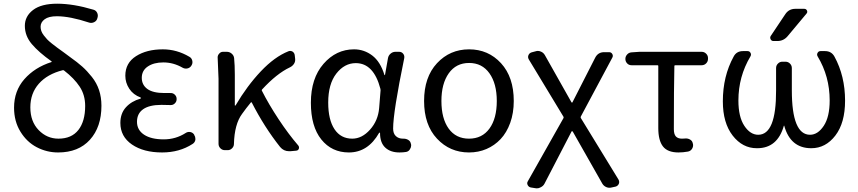

<svg xmlns="http://www.w3.org/2000/svg" viewBox="-20 -829 4736 1060"><path d="M302.7 -63.5Q375 -63.5 412.6 -111.3Q450.2 -159.2 450.2 -244.1Q450.2 -304.7 419.9 -350.6Q389.6 -396.5 334 -439.5Q331.1 -442.4 326.2 -441.4Q241.2 -419.9 194.3 -366.7Q147.5 -313.5 147.5 -236.3Q147.5 -158.2 193.4 -110.8Q239.3 -63.5 302.7 -63.5ZM496.1 -775.4Q509.8 -771.5 516.1 -758.8Q522.5 -746.1 518.6 -732.4L516.6 -725.6Q512.7 -712.9 499.5 -706.5Q486.3 -700.2 472.7 -704.1Q366.2 -739.3 293.9 -739.3Q249 -739.3 226.6 -722.7Q204.1 -706.1 204.1 -681.6Q204.1 -669.9 208 -658.2Q211.9 -646.5 221.7 -633.8Q231.4 -621.1 240.2 -611.8Q249 -602.5 266.6 -588.4Q284.2 -574.2 295.9 -565.9Q307.6 -557.6 331.1 -540.5Q354.5 -523.4 367.2 -513.7Q407.2 -485.4 434.1 -461.4Q460.9 -437.5 487.3 -404.3Q513.7 -371.1 526.9 -331.5Q540 -292 540 -245.1Q540 -127.9 476.6 -57.6Q413.1 12.7 300.8 12.7Q238.3 12.7 183.1 -16.1Q127.9 -44.9 92.8 -102.1Q57.6 -159.2 57.6 -234.4Q57.6 -327.1 114.7 -392.1Q171.9 -457 263.7 -486.3Q265.6 -487.3 265.6 -488.8Q265.6 -490.2 264.6 -490.2Q194.3 -540 155.8 -585.4Q117.2 -630.9 117.2 -686.5Q117.2 -739.3 162.6 -773.9Q208 -808.6 295.9 -808.6Q384.8 -808.6 496.1 -775.4Z M875 12.7Q772.5 12.7 708.5 -31.2Q644.5 -75.2 644.5 -150.4Q644.5 -203.1 675.3 -236.8Q706.1 -270.5 754.9 -284.2Q757.8 -285.2 757.8 -287.6Q757.8 -290 755.9 -291Q715.8 -305.7 693.8 -338.9Q671.9 -372.1 671.9 -411.1Q671.9 -481.4 731 -519Q790 -556.6 878.9 -556.6Q956.1 -556.6 1025.4 -515.6Q1038.1 -508.8 1041.5 -494.1Q1044.9 -479.5 1037.1 -467.8L1036.1 -465.8Q1028.3 -454.1 1014.6 -451.2Q1001 -448.2 988.3 -455.1Q937.5 -484.4 881.8 -484.4Q829.1 -484.4 795.9 -461.9Q762.7 -439.5 762.7 -399.4Q762.7 -360.4 793.5 -337.9Q824.2 -315.4 887.7 -315.4Q903.3 -315.4 919.9 -315.4Q934.6 -316.4 944.8 -306.6Q955.1 -296.9 955.1 -283.2V-281.2Q955.1 -267.6 944.8 -257.8Q934.6 -248 919.9 -249Q894.5 -250 871.1 -250Q804.7 -250 770.5 -226.1Q736.3 -202.1 736.3 -156.7Q736.3 -111.3 775.4 -85.4Q814.5 -59.6 883.8 -59.6Q950.2 -59.6 1004.9 -94.7Q1016.6 -102.5 1030.3 -100.1Q1043.9 -97.7 1051.8 -85.9L1052.7 -83Q1058.6 -74.2 1058.6 -63.5Q1058.6 -59.6 1058.6 -56.6Q1055.7 -42 1043 -34.2Q970.7 12.7 875 12.7Z M1627 -25.4Q1630.9 -20.5 1630.9 -14.6Q1630.9 -11.7 1629.9 -7.8Q1626 2 1615.2 2.9L1583 5.9Q1579.1 5.9 1576.2 5.9Q1545.9 5.9 1526.4 -17.6Q1439.5 -127 1370.1 -262.7Q1369.1 -264.6 1367.7 -264.6Q1366.2 -264.6 1365.2 -263.7Q1337.9 -230.5 1316.4 -200.2Q1274.4 -143.6 1271.5 -34.2Q1271.5 -20.5 1261.2 -10.3Q1251 0 1237.3 0H1221.7Q1207 0 1196.8 -10.3Q1186.5 -20.5 1186.5 -35.2V-393.6L1181.6 -512.7Q1181.6 -523.4 1189.5 -532.2Q1198.2 -543 1210.9 -543H1232.4Q1247.1 -543 1258.8 -533.2Q1270.5 -523.4 1272.5 -508.8Q1276.4 -469.7 1276.4 -416V-248Q1276.4 -246.1 1278.3 -246.1Q1280.3 -246.1 1281.2 -248Q1343.8 -354.5 1419.9 -435.1Q1496.1 -515.6 1572.3 -545.9Q1577.1 -547.9 1582 -547.9Q1588.9 -547.9 1595.7 -543.9Q1606.4 -536.1 1607.4 -522.5L1609.4 -504.9Q1611.3 -489.3 1603 -476.6Q1594.7 -463.9 1580.1 -457Q1507.8 -422.9 1426.8 -335Q1423.8 -332 1425.8 -328.1Q1463.9 -252.9 1518.1 -170.9Q1572.3 -88.9 1627 -25.4Z M1906.2 12.7Q1811.5 12.7 1753.9 -59.1Q1696.3 -130.9 1696.3 -261.7Q1696.3 -396.5 1766.1 -476.6Q1835.9 -556.6 1934.6 -556.6Q1990.2 -556.6 2035.2 -522.5Q2080.1 -488.3 2102.5 -415Q2102.5 -414.1 2104 -414.1Q2105.5 -414.1 2105.5 -415L2122.1 -508.8Q2125 -523.4 2136.7 -533.2Q2148.4 -543 2163.1 -543H2183.6Q2197.3 -543 2205.6 -532.7Q2213.9 -522.5 2211.9 -508.8Q2150.4 -210 2150.4 -119.1Q2150.4 -91.8 2165.5 -77.6Q2180.7 -63.5 2204.1 -63.5Q2206.1 -63.5 2208 -63.5Q2222.7 -63.5 2234.4 -56.2Q2246.1 -48.8 2248 -36.1L2249 -35.2Q2250 -30.3 2250 -26.4Q2250 -15.6 2244.1 -6.8Q2237.3 6.8 2222.7 9.8Q2205.1 12.7 2185.5 12.7Q2135.7 12.7 2106.9 -14.2Q2078.1 -41 2078.1 -94.7Q2078.1 -96.7 2076.2 -96.7Q2074.2 -96.7 2073.2 -95.7Q2011.7 12.7 1906.2 12.7ZM1924.8 -63.5Q1978.5 -63.5 2022.9 -113.3Q2067.4 -163.1 2073.2 -232.4L2081.1 -331.1Q2081.1 -335 2080.1 -338.9Q2043 -480.5 1944.3 -480.5Q1881.8 -480.5 1836.9 -422.9Q1792 -365.2 1792 -262.7Q1792 -168 1826.7 -115.7Q1861.3 -63.5 1924.8 -63.5Z M2569.3 12.7Q2463.9 12.7 2392.6 -63.5Q2321.3 -139.6 2321.3 -271.5Q2321.3 -403.3 2392.6 -480Q2463.9 -556.6 2569.8 -556.6Q2675.8 -556.6 2746.1 -480Q2816.4 -403.3 2816.4 -271.5Q2816.4 -205.1 2796.9 -150.9Q2777.3 -96.7 2743.7 -61Q2710 -25.4 2665.5 -6.3Q2621.1 12.7 2569.3 12.7ZM2722.7 -271.5Q2722.7 -367.2 2682.1 -424.3Q2641.6 -481.4 2569.8 -481.4Q2498 -481.4 2457.5 -424.3Q2417 -367.2 2417 -271.5Q2417 -174.8 2457 -119.1Q2497.1 -63.5 2569.3 -63.5Q2641.6 -63.5 2682.1 -119.1Q2722.7 -174.8 2722.7 -271.5Z M2986.3 184.6Q2979.5 198.2 2964.8 205.1Q2955.1 210.9 2943.4 210.9Q2939.5 210.9 2935.5 210L2911.1 206.1Q2899.4 204.1 2893.6 193.4Q2890.6 187.5 2890.6 182.6Q2890.6 176.8 2894.5 170.9L3090.8 -176.8Q3092.8 -180.7 3090.8 -184.6L2899.4 -501Q2892.6 -512.7 2897.5 -524.4Q2902.3 -536.1 2915 -540L2937.5 -545.9Q2943.4 -547.9 2949.2 -547.9Q2958 -547.9 2966.8 -543.9Q2980.5 -538.1 2988.3 -524.4L3134.8 -264.6Q3135.7 -262.7 3138.2 -262.7Q3140.6 -262.7 3140.6 -264.6L3265.6 -509.8Q3281.2 -541 3315.4 -541H3342.8Q3354.5 -541 3360.4 -530.8Q3366.2 -520.5 3360.4 -510.7L3186.5 -185.5Q3184.6 -181.6 3186.5 -177.7L3394.5 162.1Q3398.4 168.9 3398.4 175.8Q3398.4 180.7 3396.5 185.5Q3391.6 197.3 3378.9 201.2L3356.4 206.1Q3341.8 210 3327.6 204.1Q3313.5 198.2 3305.7 185.5L3141.6 -103.5Q3140.6 -104.5 3138.2 -104.5Q3135.7 -104.5 3135.7 -103.5Z M3725.6 12.7Q3666 12.7 3640.1 -20.5Q3614.3 -53.7 3614.3 -122.1V-464.8Q3614.3 -468.8 3610.4 -468.8H3466.8Q3452.1 -468.8 3442.4 -479Q3432.6 -489.3 3432.6 -503.9Q3432.6 -517.6 3442.4 -528.3Q3452.1 -539.1 3466.8 -540L3510.7 -543H3853.5Q3868.2 -543 3878.4 -532.7Q3888.7 -522.5 3888.7 -508.8V-503.9Q3888.7 -489.3 3878.4 -479Q3868.2 -468.8 3853.5 -468.8H3708Q3703.1 -468.8 3703.1 -464.8Q3700.2 -342.8 3700.2 -116.2Q3700.2 -87.9 3711.4 -75.7Q3722.7 -63.5 3745.1 -63.5Q3754.9 -63.5 3764.6 -64.5Q3778.3 -65.4 3790.5 -58.1Q3802.7 -50.8 3804.7 -37.1L3805.7 -35.2Q3808.6 -20.5 3800.8 -7.8Q3793 4.9 3778.3 7.8Q3751 12.7 3725.6 12.7Z M4316.4 -752Q4335.9 -780.3 4371.1 -780.3H4419.9Q4430.7 -780.3 4435.1 -771Q4439.5 -761.7 4432.6 -753.9L4328.1 -628.9Q4305.7 -602.5 4271.5 -602.5H4250Q4239.3 -602.5 4234.4 -612.3Q4229.5 -622.1 4235.4 -630.9ZM4309.6 -134.8Q4309.6 -135.7 4308.6 -135.7Q4307.6 -135.7 4307.6 -134.8Q4272.5 -10.7 4160.2 -10.7Q4159.2 -10.7 4158.2 -10.7Q4079.1 -10.7 4024.9 -80.6Q3970.7 -150.4 3970.7 -269.5Q3970.7 -408.2 4030.3 -516.6Q4045.9 -546.9 4082 -546.9H4107.4Q4118.2 -546.9 4123.5 -537.1Q4128.9 -527.3 4123 -517.6Q4056.6 -406.2 4056.6 -274.4Q4056.6 -183.6 4089.4 -134.3Q4122.1 -85 4166 -85Q4265.6 -85 4264.6 -330.1V-453.1Q4264.6 -467.8 4274.9 -478Q4285.2 -488.3 4298.8 -488.3H4316.4Q4331.1 -488.3 4341.3 -478Q4351.6 -467.8 4351.6 -453.1V-330.1Q4351.6 -85 4452.1 -85Q4495.1 -85 4527.8 -134.3Q4560.5 -183.6 4560.5 -274.4Q4560.5 -407.2 4494.1 -517.6Q4488.3 -527.3 4493.7 -537.1Q4499 -546.9 4509.8 -546.9H4535.2Q4570.3 -546.9 4586.9 -516.6Q4645.5 -409.2 4645.5 -273.4Q4645.5 -150.4 4591.8 -80.6Q4538.1 -10.7 4459 -10.7Q4343.8 -10.7 4309.6 -134.8Z"/></svg>

Font: Gen Jyuu GothicL Regular
Style: Regular
Weight: 400
Designer: [Source Han Sans]
Ryoko NISHIZUKA  (kana & ideographs); Paul D. Hunt (Latin, Greek & Cyrillic); Wenlong ZHANG  (bopomofo
Version: Version 1.002.20150607